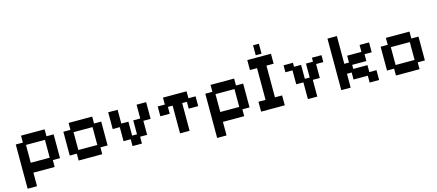

<svg xmlns="http://www.w3.org/2000/svg" viewBox="-62 -1469 5299 2327"><g transform="rotate(-15 2587.5 -305.0)"><path d="M61 181V-374H150V-461H446V-374H536V-75H446V11H179V181ZM179 -113H417V-337H179Z M747 11V-75H658V-374H747V-461H1043V-374H1133V-75H1043V11ZM776 -113H1014V-337H776Z M1423 11V-75H1333V-251H1244V-461H1362V-288H1451V-113H1512V-288H1600V-461H1720V-251H1629V-75H1541V11Z M2019 11V-337H1960V-251H1842V-374H1931V-461H2227V-374H2317V-251H2198V-337H2139V11Z M2439 181V-374H2528V-461H2824V-374H2914V-75H2824V11H2557V181ZM2557 -113H2795V-337H2557Z M3036 11V-113H3125V-511H3036V-636H3333V-511H3243V-113H3333V11ZM3150 -666V-791H3223V-666Z M3623 11V-199H3533V-374H3444V-461H3562V-411H3651V-236H3712V-411H3800V-461H3920V-374H3829V-199H3741V11Z M4042 11V-636H4160V-288H4219V-374H4398V-461H4517V-337H4427V-251H4249V-200H4427V-113H4517V11H4398V-75H4219V-163H4160V11Z M4728 11V-75H4639V-374H4728V-461H5024V-374H5114V-75H5024V11ZM4757 -113H4995V-337H4757Z"/></g></svg>

Font: Pixelify Sans SemiBold
Style: Regular
Weight: 600
Designer: Stefie Justprince
Foundry: Typecalism Foundryline
Version: Version 1.000